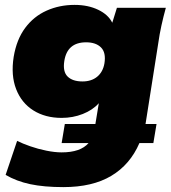

<svg xmlns="http://www.w3.org/2000/svg" viewBox="-20 -542 699 785"><path d="M239 223Q160 223 103.5 211Q47 199 3 173L50 34Q72 45 103.5 56Q135 67 169.5 74Q204 81 232 81Q309 81 342 43H232L245 -35H370L384 -120Q359 -92 318.5 -76Q278 -60 232 -60Q165 -60 116.5 -90.5Q68 -121 46 -177.5Q24 -234 36 -310Q48 -381 83 -428Q118 -475 170.5 -498.5Q223 -522 285 -522Q340 -522 381.5 -502Q423 -482 439 -449L458 -510H658Q648 -474 640 -437.5Q632 -401 627 -365L578 -54Q576 -42 575 -35H620L607 43H550Q512 131 435 177Q358 223 239 223ZM317 -209Q354 -209 377.5 -228.5Q401 -248 407 -283Q414 -327 393 -348Q372 -369 332 -369Q255 -369 243 -293Q236 -249 256.5 -229Q277 -209 317 -209Z"/></svg>

Font: Winston Black
Style: Italic
Weight: 900
Italic angle: -9°
Designer: Original fonts by Vernon Adams / Changes by Cristiano Sobral
Foundry: VOriginal fonts by Vernon Adams / Changes by Cristiano Sobral
Version: Version 2.503;July 17, 2020;FontCreator 13.0.0.2655 64-bit